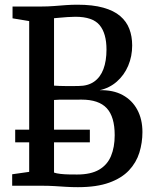

<svg xmlns="http://www.w3.org/2000/svg" viewBox="-20 -770 628 796"><path d="M101 -57.5V-682.5L32 -694V-743H152.5Q179 -743 204.2 -745Q229.5 -747 253.5 -748.8Q277.5 -750.5 300.5 -750.5Q364.5 -750.5 408.2 -738.2Q452 -726 478.2 -703.5Q504.5 -681 516.2 -650.2Q528 -619.5 528 -581.5Q528 -536.5 511.5 -497.5Q495 -458.5 464.5 -431.8Q434 -405 393 -396Q449 -397.5 488.5 -376Q528 -354.5 549.2 -315Q570.5 -275.5 570.5 -222.5Q570.5 -178.5 557.8 -137.2Q545 -96 514.8 -63.8Q484.5 -31.5 432.8 -12.8Q381 6 303 6Q276.5 6 253.2 4.5Q230 3 205.8 1.5Q181.5 0 151 0H30.5V-47.5ZM204 -415Q212.5 -414 226 -413.8Q239.5 -413.5 254.5 -413.2Q269.5 -413 283.2 -413.2Q297 -413.5 305.5 -413.5Q344.5 -413.5 370.2 -431.5Q396 -449.5 408.8 -483.5Q421.5 -517.5 421.5 -564.5Q421.5 -631.5 392.8 -666Q364 -700.5 292.5 -700.5Q277.5 -700.5 259.5 -699.2Q241.5 -698 226.5 -696.5Q211.5 -695 204 -694.5ZM204 -54.5Q213.5 -51 231 -49Q248.5 -47 267.2 -46.8Q286 -46.5 299.5 -46.5Q356.5 -46.5 390.8 -66.5Q425 -86.5 440.2 -123.2Q455.5 -160 455.5 -209.5Q455.5 -286 422.5 -321.5Q389.5 -357 318 -357Q308 -357 292.2 -356.8Q276.5 -356.5 259 -356.8Q241.5 -357 226.8 -356.8Q212 -356.5 204 -355.5ZM352.5 -232.5V-180H43V-232.5Z"/></svg>

Font: Merriweather 24pt SemiCondensed
Style: Regular
Weight: 400
Width: 4
Designer: Eben Sorkin
Foundry: Eben Sorkin
Version: Version 2.100